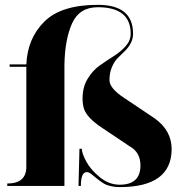

<svg xmlns="http://www.w3.org/2000/svg" viewBox="-20 -762 743 787"><path d="M380.9 -742.2Q525.4 -742.2 525.4 -624Q525.4 -602.5 515.6 -584.5Q505.9 -566.4 491.7 -552.7Q477.5 -539.1 462.9 -524.4Q448.2 -509.8 438.5 -486.3Q428.7 -462.9 428.7 -433.6Q428.7 -399.9 489.3 -360.4L613.3 -277.3Q683.6 -227.5 683.6 -150.4Q682.6 4.9 470.7 4.9Q440.9 4.9 415 -4.9Q399.4 -10.7 356.4 -46.9Q344.7 -56.6 335.9 -56.6Q311.5 -56.6 311.5 0H301.8L305.7 -152.3H315.4Q315.4 -133.8 333.5 -100.1Q351.6 -66.4 389.2 -35.6Q426.8 -4.9 470.7 -4.9Q555.7 -4.9 555.7 -84Q555.7 -137.7 511.7 -162.1L396.5 -239.3Q335.9 -279.8 324.2 -316.4Q318.4 -335 318.4 -358.4Q318.4 -404.3 338.9 -438.5Q359.4 -472.7 388.2 -493.2Q417 -513.7 445.8 -531.7Q474.6 -549.8 495.1 -572.8Q515.6 -595.7 515.6 -624Q515.6 -732.4 380.9 -732.4Q305.2 -732.4 275.4 -666Q246.1 -600.6 244.1 -498V0H9.8V-9.8Q87.9 -9.8 87.9 -78.1V-488.3H19.5V-498H87.9Q92.8 -605.5 162.1 -673.8Q231.4 -742.2 380.9 -742.2Z"/></svg>

Font: spinwerad
Style: Bold
Weight: 700
Width: 7
Version: Version 0.3